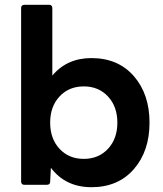

<svg xmlns="http://www.w3.org/2000/svg" viewBox="-20 -770 681 800"><path d="M361 10Q253 10 192 -71L189 -13Q189 0 175 0H81Q69 0 68 -13V-737Q68 -749 81 -750H185Q197 -750 198 -737V-455Q259 -528 361 -528Q472 -528 537.5 -453Q603 -378 603 -259Q603 -140 537.5 -65Q472 10 361 10ZM329 -108Q391 -108 430 -150Q469 -192 469 -259Q469 -326 430 -368Q391 -410 329 -410Q267 -410 228 -368Q189 -326 189 -259Q189 -192 228 -150Q267 -108 329 -108Z"/></svg>

Font: YamahaIndonesia935. App
Style: Bold
Weight: 700
Designer: Dalton Maag Ltd
Foundry: Dalton Maag Ltd
Version: Version 1.002; January 01, 2024; Regular/Italic